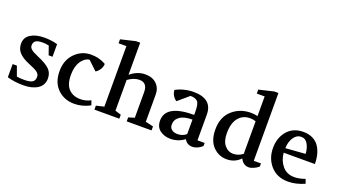

<svg xmlns="http://www.w3.org/2000/svg" viewBox="-65 -1370 3455 1955"><g transform="rotate(20 1663.0 -392.5)"><path d="M49 -8V-151H95L133 -46Q168 -40 211 -40Q275 -40 301.5 -56.5Q328 -73 328 -113Q328 -144 299 -164.5Q270 -185 199 -213Q132 -241 95 -279.5Q58 -318 58 -377Q58 -444 114.5 -479.5Q171 -515 262 -515Q341 -515 405 -496V-360H363L330 -454Q301 -462 262 -462Q208 -462 186.5 -445.5Q165 -429 165 -396Q165 -377 179 -362Q193 -347 210.5 -337.5Q228 -328 267 -311Q358 -273 397.5 -234.5Q437 -196 437 -135Q437 -62 378 -23.5Q319 15 224 15Q130 15 49 -8Z M522 -248Q522 -367 594.5 -441Q667 -515 770 -515Q859 -515 930 -473Q929 -439 910 -410.5Q891 -382 867 -369L771 -460H765Q714 -451 679 -395.5Q644 -340 644 -250Q644 -147 691.5 -99Q739 -51 817 -51Q878 -51 929 -79L946 -30Q862 15 775 15Q667 15 594.5 -54.5Q522 -124 522 -248Z M990 0V-43L1075 -63V-719H990V-762L1150 -800H1195V-452Q1271 -515 1356 -515Q1434 -515 1479 -471Q1524 -427 1524 -358V-63L1609 -43V0H1340V-43L1405 -63V-340Q1405 -442 1318 -442Q1259 -442 1195 -396V-63L1260 -43V0Z M1656 -124Q1656 -297 1963 -297V-332Q1963 -419 1938.5 -442.5Q1914 -466 1862 -466L1745 -366Q1721 -381 1704.5 -408.5Q1688 -436 1687 -467Q1729 -490 1779 -502.5Q1829 -515 1878 -515Q2083 -515 2083 -343V-65H2161V-32Q2138 -10 2110 2.5Q2082 15 2055 15Q1996 15 1968 -36Q1901 15 1817 15Q1751 15 1703.5 -20Q1656 -55 1656 -124ZM1782 -128Q1782 -91 1806.5 -73Q1831 -55 1869 -55Q1924 -55 1963 -89V-246Q1873 -246 1827.5 -213.5Q1782 -181 1782 -128Z M2216 -232Q2216 -367 2299 -441Q2382 -515 2500 -515Q2542 -515 2573 -506V-719H2488V-762L2648 -800H2693V-65H2771V-32L2755 -19Q2745 -11 2717.5 2Q2690 15 2664 15Q2653 15 2642.5 12.5Q2632 10 2624 6Q2616 2 2609 -3.5Q2602 -9 2597.5 -14Q2593 -19 2588.5 -25Q2584 -31 2582 -35Q2580 -39 2577 -44L2575 -48Q2515 15 2427 15Q2340 15 2278 -48.5Q2216 -112 2216 -232ZM2339 -236Q2339 -150 2377.5 -105Q2416 -60 2469 -60Q2525 -60 2573 -97V-450Q2542 -460 2509 -460Q2433 -460 2386 -403Q2339 -346 2339 -236Z M2832 -256Q2832 -366 2895 -440.5Q2958 -515 3069 -515Q3127 -515 3170.5 -493.5Q3214 -472 3239.5 -434Q3265 -396 3277 -349Q3289 -302 3289 -247H2951Q2958 -165 3006 -107.5Q3054 -50 3137 -50Q3190 -50 3252 -73L3269 -26Q3176 15 3092 15Q2971 15 2901.5 -64Q2832 -143 2832 -256ZM2951 -296 3165 -312Q3162 -372 3137 -416Q3112 -460 3066 -460Q3016 -460 2984.5 -413Q2953 -366 2951 -296Z"/></g></svg>

Font: Volkhov
Style: Regular
Weight: 400
Designer: Cyreal (www.cyreal.org)
Foundry: Cyreal (www.cyreal.org)
Version: Version 1.010